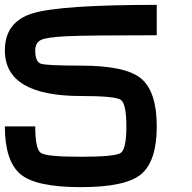

<svg xmlns="http://www.w3.org/2000/svg" viewBox="-20 -645 790 790"><path d="M625 -500Q343.8 -500 257.8 -496.1Q171.9 -492.2 148.4 -480.5Q125 -468.8 125 -437.5Q125 -390.6 148.4 -382.8Q171.9 -375 312.5 -375Q500 -375 562.5 -320.3Q625 -265.6 625 -125Q625 15.6 562.5 70.3Q500 125 312.5 125Q125 125 62.5 70.3Q0 15.6 0 -125H125Q125 -31.2 148.4 -15.6Q171.9 0 312.5 0Q453.1 0 476.6 -15.6Q500 -31.2 500 -125Q500 -218.8 476.6 -234.4Q453.1 -250 312.5 -250Q0 -250 0 -437.5Q0 -554.7 113.3 -589.8Q226.6 -625 625 -625Z"/></svg>

Font: CraftyPE
Style: Regular
Weight: 400
Designer: Erek Butcher
Foundry: Haunted Coop
Version: Version 0.018;April 4, 2024;FontCreator 15.0.0.2962 64-bit